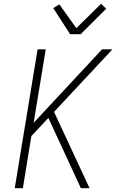

<svg xmlns="http://www.w3.org/2000/svg" viewBox="-20 -996 640 1016"><path d="M58 0 179 -735H222L158 -346L520 -735H575L266 -404L454 0H408L236 -372L146 -276L101 0ZM351 -815 262 -953 294 -973 384 -847 515 -976 542 -950 407 -815Z"/></svg>

Font: Iosevka Extralight Extended
Style: Italic
Weight: 200
Width: 7
Italic angle: -9°
Monospace: yes
Designer: Belleve Invis
Foundry: Belleve Invis
Version: Version 32.5.0; ttfautohint (v1.8.4)